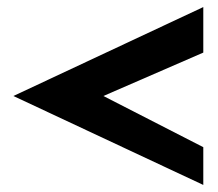

<svg xmlns="http://www.w3.org/2000/svg" viewBox="-20 -554 619 544"><path d="M18 -282 556 -30V-137L273 -282L556 -405V-534Z"/></svg>

Font: Charger Sport
Style: UltExt
Weight: 1000
Designer: Jasper
Foundry: Cannot Into Space Fonts
Version: Version 1.1